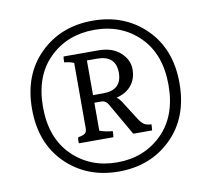

<svg xmlns="http://www.w3.org/2000/svg" viewBox="-76 -789 931 845"><g transform="rotate(-10 389.5 -366.0)"><path d="M335 -380H380Q464 -380 464 -457.5Q464 -535 380 -535H335ZM566 -209Q566 -198 564 -182H480L399 -323Q387 -346 366 -346H335V-221Q363 -211 393 -209Q394 -202 391 -182H237Q235 -197 239 -209Q260 -212 269 -218.5Q278 -225 278 -241V-534Q259 -542 235 -544Q235 -565 237 -570H392Q454 -570 490 -537.5Q526 -505 526 -462Q526 -419 502 -390Q478 -361 435 -351Q448 -343 462 -319L509 -245Q522 -224 534.5 -216.5Q547 -209 566 -209ZM109 -366.5Q109 -228 189 -149Q269 -70 389.5 -70Q510 -70 590 -149Q670 -228 670 -366.5Q670 -505 590.5 -583.5Q511 -662 390 -662Q269 -662 189 -583.5Q109 -505 109 -366.5ZM60 -366Q60 -519 153.5 -611Q247 -703 389.5 -703Q532 -703 625.5 -611Q719 -519 719 -366Q719 -213 625.5 -121Q532 -29 389.5 -29Q247 -29 153.5 -121Q60 -213 60 -366Z"/></g></svg>

Font: Halant Medium
Style: Regular
Weight: 500
Designer: Hitesh Malaviya (Devanagari), Satya Rajpurohit (Latin)
Foundry: Indian Type Foundry
Version: Version 1.101;PS 1.0;hotconv 1.0.78;makeotf.lib2.5.61930; tt